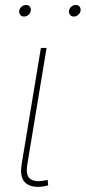

<svg xmlns="http://www.w3.org/2000/svg" viewBox="-20 -736 340 761"><path d="M162.1 1Q111.8 11.7 84.2 -8.5Q56.6 -28.8 65.9 -85.4L142.1 -545.9H164.6L88.4 -85.4Q80.6 -37.6 102.5 -25.1Q124.5 -12.7 164.6 -22Q168 -22.9 166.7 -22.7Q165.5 -22.5 168.9 -22.9L170.9 -1.5Q168.9 -1 166.7 -0.5Q164.6 0 162.1 1ZM272.5 -670.4Q263.2 -670.4 257.6 -677.2Q252 -684.1 253.4 -693.4Q254.9 -703.1 262.9 -709.7Q271 -716.3 280.8 -716.3Q290 -716.3 295.4 -709.7Q300.8 -703.1 299.3 -693.4Q297.9 -684.1 290 -677.2Q282.2 -670.4 272.5 -670.4ZM75.2 -670.4Q65.9 -670.4 60.3 -677.2Q54.7 -684.1 56.2 -693.4Q57.6 -703.1 65.7 -709.7Q73.7 -716.3 83.5 -716.3Q92.8 -716.3 98.1 -709.7Q103.5 -703.1 102.1 -693.4Q100.6 -684.1 92.8 -677.2Q85 -670.4 75.2 -670.4Z"/></svg>

Font: Inter Thin
Style: Italic
Weight: 250
Italic angle: -9.3988°
Designer: Rasmus Andersson
Foundry: rsms
Version: Version 4.001;git-66647c0bb